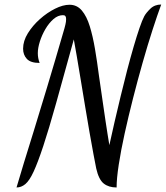

<svg xmlns="http://www.w3.org/2000/svg" viewBox="-20 -741 732 848"><path d="M53 87Q67 38 85.5 -21.5Q104 -81 129 -162Q154 -243 187.5 -354Q221 -465 265 -617Q266 -621 269 -633Q272 -645 272 -657Q272 -665 269 -669.5Q266 -674 258 -674Q236 -674 216 -656.5Q196 -639 180.5 -612.5Q165 -586 156 -557.5Q147 -529 147 -506Q147 -484 155 -463Q115 -463 98.5 -481Q82 -499 82 -526Q82 -560 103 -594Q124 -628 156 -656.5Q188 -685 223 -702.5Q258 -720 287 -720Q320 -720 341.5 -694.5Q363 -669 376.5 -625Q390 -581 399.5 -525Q409 -469 417 -407Q427 -338 434 -289.5Q441 -241 446 -207.5Q451 -174 455 -149Q459 -124 463 -100Q473 -147 486 -202.5Q499 -258 513 -316.5Q527 -375 541.5 -430.5Q556 -486 570 -534Q584 -582 596 -617Q608 -652 617 -669Q625 -684 644 -702.5Q663 -721 692 -721Q675 -675 653.5 -608.5Q632 -542 610 -464.5Q588 -387 567.5 -306.5Q547 -226 530.5 -151Q514 -76 504.5 -14Q495 48 495 87Q460 87 438 69.5Q416 52 405 3Q401 -17 393 -59Q385 -101 375.5 -156Q366 -211 356 -271Q346 -331 336.5 -389Q327 -447 319 -493.5Q311 -540 306 -567Q260 -400 227.5 -284Q195 -168 171 -95.5Q147 -23 128.5 17Q110 57 92 72Q74 87 53 87Z"/></svg>

Font: Dancing Script SemiBold
Style: Regular
Weight: 600
Designer: Pablo Impallari
Foundry: Pablo Impallari
Version: Version 2.001